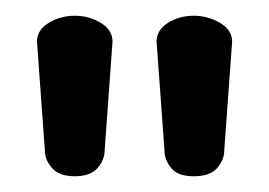

<svg xmlns="http://www.w3.org/2000/svg" viewBox="-20 -788 342 244"><path d="M226 -564Q206 -564 197.5 -574.5Q189 -585 189 -597L179 -735Q179 -750 193.5 -759Q208 -768 226 -768Q244 -768 259.5 -759Q275 -750 275 -735L265 -597Q265 -585 256 -574.5Q247 -564 226 -564ZM75 -564Q55 -564 46 -574.5Q37 -585 37 -597L27 -735Q27 -750 42 -759Q57 -768 75 -768Q93 -768 108 -759Q123 -750 123 -735L113 -597Q113 -585 104 -574.5Q95 -564 75 -564Z"/></svg>

Font: Dosis
Style: Bold
Weight: 700
Designer: EdgarTolentino, PabloImpallari, IginoMarini
Foundry: EdgarTolentino, PabloImpallari, IginoMarini
Version: Version 3.001; ttfautohint (v1.8.2)